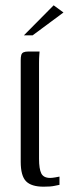

<svg xmlns="http://www.w3.org/2000/svg" viewBox="-20 -699 259 723"><path d="M144 4Q98 4 78 -16.5Q58 -37 58 -90V-472Q58 -484 60 -491.5Q62 -499 68.5 -502Q75 -505 87 -505H129Q129 -504 128 -492Q127 -480 127 -462V-101Q127 -63 135.5 -46Q144 -29 169 -29Q176 -29 188 -31Q200 -33 204 -34V-3Q198 -2 184.5 1Q171 4 144 4ZM70 -566 182 -679 219 -652 103 -566Z"/></svg>

Font: Genos
Style: Regular
Weight: 400
Designer: Robert E. Leuschke
Foundry: Robert E. Leuschke
Version: Version 1.010